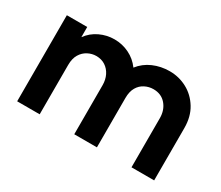

<svg xmlns="http://www.w3.org/2000/svg" viewBox="-84 -617 925 805"><g transform="rotate(30 378.5 -214.5)"><path d="M51.4 0V-416.7H150V-367.4Q172.2 -397.9 205.6 -413.5Q238.9 -429.2 275.7 -429.2Q313.9 -429.2 347.2 -412.8Q380.6 -396.5 402.8 -366Q427.1 -397.2 463.9 -413.2Q500.7 -429.2 543.1 -429.2Q588.2 -429.2 627.1 -408.3Q666 -387.5 690.3 -347.9Q714.6 -308.3 714.6 -252.8V0H604.9V-237.5Q604.9 -277.1 582.3 -303.5Q559.7 -329.9 521.5 -329.9Q500 -329.9 480.6 -320.1Q461.1 -310.4 449.3 -290.3Q437.5 -270.1 437.5 -238.9V0H327.8V-237.5Q327.8 -263.9 317.4 -285.1Q306.9 -306.2 288.2 -318.4Q269.4 -330.6 244.4 -330.6Q223.6 -330.6 204.2 -320.5Q184.7 -310.4 172.6 -290.3Q160.4 -270.1 160.4 -238.9V0Z"/></g></svg>

Font: Afacad Flux SemiBold
Style: Regular
Weight: 600
Designer: Kristian Moeller
Foundry: Dicotype
Version: Version 1.100